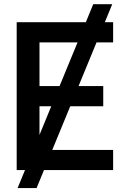

<svg xmlns="http://www.w3.org/2000/svg" viewBox="-20 -831 634 938"><path d="M484.4 -410.6V-312H323.2L235.4 -98.6H532.7V0H194.8L158.7 87.9H65.9L102.1 0H61.5V-722.7H399.4L435.5 -810.5H528.3L492.2 -722.7H532.7V-624H451.7L363.8 -410.6ZM172.9 -410.6H271L358.9 -624H172.9ZM172.9 -312V-171.9L230.5 -312Z"/></svg>

Font: Giphurs Medium
Style: Regular
Weight: 500
Version: Version 0.920; ttfautohint (v1.8.4.7-5d5b)